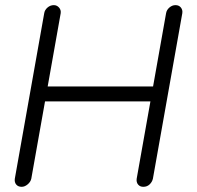

<svg xmlns="http://www.w3.org/2000/svg" viewBox="-20 -720 760 740"><path d="M187.5 -700.2Q199.2 -700.2 207.5 -690.9Q215.8 -681.6 213.9 -668.9L100.6 -31.2Q97.7 -18.6 86.4 -9.3Q75.2 0 63.5 0Q49.8 0 42.5 -8.8Q35.2 -17.6 37.1 -31.2L150.4 -668.9Q152.3 -681.6 163.1 -690.9Q173.8 -700.2 187.5 -700.2ZM656.2 -700.2Q669.9 -700.2 677.2 -690.9Q684.6 -681.6 682.6 -668.9L569.3 -31.2Q566.4 -18.6 556.6 -9.3Q546.9 0 532.2 0Q519.5 0 512.2 -8.8Q504.9 -17.6 506.8 -31.2L620.1 -668.9Q622.1 -681.6 632.8 -690.9Q643.6 -700.2 656.2 -700.2ZM127.9 -386.7H602.5L590.8 -329.1H113.3Z"/></svg>

Font: Quicksand
Style: Italic
Weight: 400
Designer: Andrew Paglinawan
Foundry: Andrew Paglinawan
Version: Version 3.006